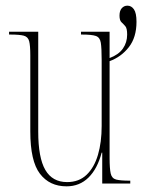

<svg xmlns="http://www.w3.org/2000/svg" viewBox="-20 -648 502 678"><path d="M215 10Q155 10 121 -34.5Q87 -79 87 -184V-453Q87 -487 83 -502.5Q79 -518 64 -522Q49 -526 16 -526H12V-536H115V-183Q115 -91 140 -48Q165 -5 217 -5Q259 -5 286 -31Q313 -57 326 -101.5Q339 -146 339 -203V-436Q339 -478 336 -497Q333 -516 318.5 -521Q304 -526 269 -526H266V-536H367V-443Q399 -455 414 -476.5Q429 -498 429 -526Q429 -548 422.5 -555.5Q416 -563 409 -569.5Q402 -576 402 -593Q402 -610 410 -619Q418 -628 430 -628Q444 -628 453 -615Q462 -602 462 -571Q462 -516 435 -481.5Q408 -447 367 -432V-91Q367 -52 371 -35Q375 -18 390 -14Q405 -10 438 -10H440V0H341V-109H339Q324 -52 292.5 -21Q261 10 215 10Z"/></svg>

Font: Noto Serif Display ExtraCondensed Thin
Style: Regular
Weight: 100
Width: 2
Designer: Monotype Design Team
Foundry: Monotype Imaging Inc.
Version: Version 2.009